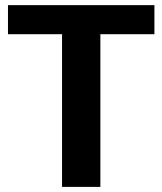

<svg xmlns="http://www.w3.org/2000/svg" viewBox="-20 -731 635 751"><path d="M11.2 -597.2V-710.9H584V-597.2H372.6V0H222.7V-597.2Z"/></svg>

Font: RobotoFlex
Style: Regular
Weight: 400
Designer: Berlow after Robertson
Foundry: Google
Version: Version 2.136